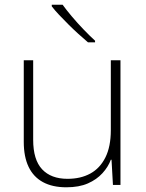

<svg xmlns="http://www.w3.org/2000/svg" viewBox="-20 -786 621 816"><path d="M492 -530V0H460L454 -107H451Q440 -77 415.5 -50Q391 -23 353.5 -6.5Q316 10 262 10Q203 10 162.5 -12Q122 -34 101.5 -77Q81 -120 81 -183V-530H121V-192Q121 -107 159 -66.5Q197 -26 267 -26Q323 -26 364 -48.5Q405 -71 428 -117Q451 -163 451 -233V-530ZM246 -766Q261 -745 285 -716.5Q309 -688 335.5 -660.5Q362 -633 384 -613V-606H354Q334 -623 312.5 -642.5Q291 -662 270.5 -682.5Q250 -703 231.5 -722.5Q213 -742 200 -759V-766Z"/></svg>

Font: Noto Sans Hebrew Thin ExtraLight
Style: Regular
Weight: 250
Version: Version 3.001